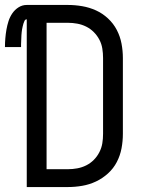

<svg xmlns="http://www.w3.org/2000/svg" viewBox="-48 -755 568 775"><path d="M60 0H226Q255 0 284 -5Q313 -10 339.5 -22.5Q366 -35 388 -55Q410 -75 423.5 -101Q437 -127 442.5 -156Q448 -185 448 -215V-521Q448 -550 442.5 -579Q437 -608 423.5 -634Q410 -660 388 -680.5Q366 -701 339.5 -713Q313 -725 284 -730Q255 -735 226 -735H60Q42 -735 27 -725.5Q12 -716 2 -701.5Q-8 -687 -13.5 -670Q-19 -653 -22 -635.5Q-25 -618 -26.5 -600.5Q-28 -583 -28 -565H37Q37 -571 37 -577Q37 -583 37.5 -589Q38 -595 38 -601Q38 -607 38.5 -613Q39 -619 39.5 -624.5Q40 -630 41 -636Q42 -642 43.5 -648Q45 -654 46.5 -659.5Q48 -665 51 -671Q54 -677 60 -677ZM140 -72V-663H226Q245 -663 264 -659.5Q283 -656 300 -647.5Q317 -639 330.5 -625.5Q344 -612 353 -595Q362 -578 365 -559Q368 -540 368 -521V-215Q368 -195 365 -176.5Q362 -158 353 -140.5Q344 -123 330.5 -109.5Q317 -96 300 -87.5Q283 -79 264 -75.5Q245 -72 226 -72Z"/></svg>

Font: Iosevka SS09
Style: Regular
Weight: 400
Monospace: yes
Designer: Belleve Invis
Foundry: Belleve Invis
Version: Version 5.2.1; ttfautohint (v1.8.3)